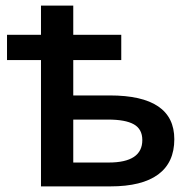

<svg xmlns="http://www.w3.org/2000/svg" viewBox="-20 -664 687 684"><path d="M412 -540H241V-644H126V-540H5V-450H126V0H373Q486 0 543.5 -42.5Q601 -85 601 -168Q601 -324 371 -324H241V-450H412ZM367 -85H241V-238H365Q427 -238 457 -221Q487 -204 487 -165Q487 -85 367 -85Z"/></svg>

Font: OpenSansMMV
Style: Semibold
Weight: 600
Designer: Steve Matteson
Foundry: Ascender Corporation
Version: Version 6.000